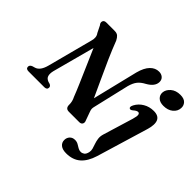

<svg xmlns="http://www.w3.org/2000/svg" viewBox="-214 -987 1500 1500"><g transform="rotate(45 536.0 -237.0)"><path d="M163.5 -139Q155.5 -106.5 161.8 -84.5Q168 -62.5 195.5 -52.5L212 -48Q231 -40.5 231 -24Q231 -12 223 -6Q215 0 202 0H28Q-2 0 -2 -23.5Q-2 -42 21.5 -50.5L42.5 -56.5Q87 -70 106 -144L204.5 -518.5Q211 -539 209 -558.2Q207 -577.5 196 -591.5L167.5 -649Q152.5 -665.5 158 -682.8Q163.5 -700 188.5 -700H278Q303.5 -700 316.8 -688.8Q330 -677.5 341.5 -655Q368.5 -584 402.5 -507Q436.5 -430 471.8 -354.8Q507 -279.5 537 -213L629 -590Q646.5 -656 678 -688.2Q709.5 -720.5 750 -720.5Q776 -720.5 793 -705.8Q810 -691 810 -665Q809 -615.5 745 -579.5Q708.5 -560.5 688.5 -535.5Q668.5 -510.5 656.5 -466L587.5 -171.5Q583 -155 583.2 -143.2Q583.5 -131.5 590 -115L614.5 -47Q623.5 -28 615.8 -14Q608 0 588 0H473Q435.5 0 436 -40.5Q437 -76 419 -110.5Q404.5 -149 378.2 -210Q352 -271 320.2 -343.5Q288.5 -416 257 -488.5ZM962.5 -554.5Q923 -554.5 902.5 -574.2Q882 -594 883.5 -623Q886 -657 916.5 -683.5Q947 -710 996.5 -710Q1037.5 -710 1056.5 -689.5Q1075.5 -669 1073.5 -640.5Q1071.5 -604 1041 -579.2Q1010.5 -554.5 962.5 -554.5ZM1002 -336 874.5 88Q850.5 166.5 805 205.8Q759.5 245 687.5 245Q646.5 245 625 227.5Q603.5 210 603.5 181.5Q603.5 155.5 619.8 138.2Q636 121 663 121Q683.5 121 699 130Q714.5 139 729 147.8Q743.5 156.5 760 156.5Q775 156.5 788.8 147Q802.5 137.5 809 110Q813 92 807.8 73.2Q802.5 54.5 795 33.2Q787.5 12 784 -12.5Q780.5 -37 789.5 -66L865 -314.5Q876.5 -353 873 -367.5Q869.5 -382 857 -382Q842.5 -382 821 -363Q804 -348 793 -353.5Q778 -361.5 793.5 -391Q813.5 -428.5 851.8 -451.2Q890 -474 938.5 -474Q1043.5 -474 1002 -336Z"/></g></svg>

Font: Fraunces 9pt S000 SemiBold
Style: Italic
Weight: 600
Italic angle: -16°
Version: Version 1.000; ttfautohint (v1.8.3)